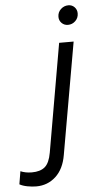

<svg xmlns="http://www.w3.org/2000/svg" viewBox="-162 -743 504 976"><g transform="rotate(-5 89.5 -254.5)"><path d="M-102 179 -91 113Q-80 118 -65 121Q-50 124 -33 124Q10 124 33.5 104Q57 84 66 32L162 -520H236L136 50Q124 121 82.5 159Q41 197 -17 197Q-38 197 -62 192.5Q-86 188 -102 179ZM170 -651.6Q170 -675 186.5 -690.5Q203 -706 225 -706Q244 -706 256.5 -693Q269 -680 269 -661.3Q269 -638 253 -622.5Q237 -607 215 -607Q196 -607 183 -619.9Q170 -632.8 170 -651.6Z"/></g></svg>

Font: Fixel Italic Variable 20240409 Display Thin
Style: Italic
Weight: 100
Italic angle: -10°
Designer: AlfaBravo + MacPaw
Foundry: Kyrylo Tkachov, Marchela Mozhyna, Serhii Makarenko, Maria Weinstein, Zakhar Kryvoshyya
Version: Version 1.211;Glyphs 3.2 (3225)